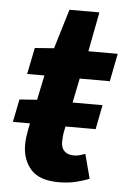

<svg xmlns="http://www.w3.org/2000/svg" viewBox="-50 -684 484 733"><g transform="rotate(5 192.5 -317.5)"><path d="M8.6 -202.2 26 -289.6 110.1 -295.6H343.9L325.7 -202.2ZM203 12Q128.4 12 95.5 -25.3Q62.6 -62.6 62.6 -119.2Q62.6 -135.3 64.7 -150.7Q66.8 -166.1 69.8 -181.7L113 -389.2H46.8L67.3 -490.5L140.6 -496L186.4 -647.4H301.1L272.2 -496H384.6L363.7 -389.2H248.2L204.9 -176.6Q203.9 -167.6 203.2 -159.6Q202.4 -151.7 202.4 -143.2Q202.4 -119 215.4 -106.9Q228.3 -94.8 251.3 -94.8Q263.6 -94.8 274.5 -98Q285.4 -101.2 294.8 -104.6L319.3 -11.6Q299.6 -3 269.2 4.5Q238.9 12 203 12Z"/></g></svg>

Font: Source Sans Variable
Style: Italic
Weight: 200
Italic angle: -11°
Designer: Paul D. Hunt
Foundry: Adobe Systems Incorporated
Version: Version 3.006;hotconv 1.0.111;makeotfexe 2.5.65597